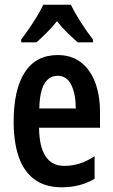

<svg xmlns="http://www.w3.org/2000/svg" viewBox="-20 -786 479 816"><path d="M225 -552Q284 -552 324 -521Q364 -490 384.5 -435.5Q405 -381 405 -310V-243H146Q148 -81 253 -81Q286 -81 317 -90.5Q348 -100 382 -122V-26Q351 -8 316.5 1Q282 10 244 10Q170 10 124.5 -25Q79 -60 58.5 -122.5Q38 -185 38 -268Q38 -406 85.5 -479Q133 -552 225 -552ZM225 -464Q190 -464 169.5 -431.5Q149 -399 147 -325H302Q302 -386 283 -425Q264 -464 225 -464ZM281 -766Q297 -733 322.5 -693Q348 -653 375 -618V-606H310Q291 -623 267 -646Q243 -669 222 -696Q200 -668 176 -644.5Q152 -621 135 -606H70V-618Q86 -639 104.5 -666Q123 -693 139 -719.5Q155 -746 164 -766Z"/></svg>

Font: Noto Sans Malayalam ExtraCondensed SemiBold
Style: Regular
Weight: 600
Width: 2
Designer: Jelle Bosma - Monotype Design Team
Foundry: Monotype Imaging Inc.
Version: Version 2.104; ttfautohint (v1.8.4.7-5d5b)